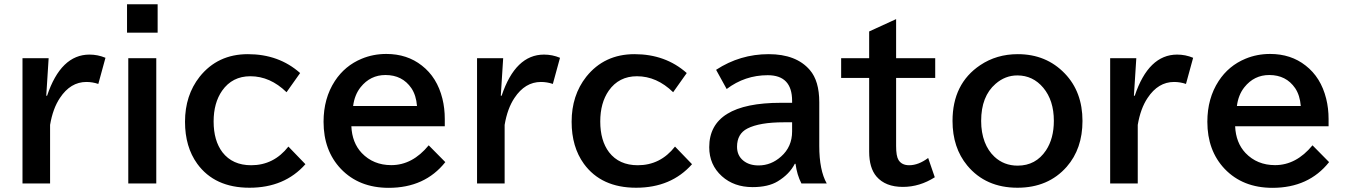

<svg xmlns="http://www.w3.org/2000/svg" viewBox="-20 -839 6341 904"><path d="M197.8 -388.2H201.7Q266.6 -582 401.4 -582Q440.4 -582 476.6 -566.9L442.9 -443.8Q415.5 -453.1 386.7 -453.1Q312 -453.1 262.2 -377.9Q229 -328.6 215.8 -251V24.9H85.9V-564.9H209Z M578.1 -818.8H722.2V-685.1H578.1ZM584 -564.9H715.8V24.9H584Z M1418 -65.9Q1319.8 44.9 1154.8 44.9Q990.7 44.9 908.7 -67.9Q851.1 -147.5 851.1 -265.6Q851.1 -390.1 919.9 -477.5Q1004.9 -584 1147 -584Q1293 -584 1393.1 -495.1L1329.1 -404.8Q1252 -480 1158.7 -480Q1073.7 -480 1025.9 -412.1Q985.8 -354.5 985.8 -267.1Q985.8 -176.8 1027.3 -122.1Q1074.7 -61 1162.6 -61Q1269 -61 1337.9 -148.9Z M2074.2 -244.6H1634.3Q1637.7 -167 1683.1 -118.7Q1737.8 -61.5 1822.3 -61.5Q1921.9 -61.5 1998.5 -154.8L2076.7 -75.7Q1980.5 45.4 1810.1 45.4Q1670.4 45.4 1585 -43.9Q1503.4 -129.9 1503.4 -265.6Q1503.4 -376 1556.6 -457.5Q1604 -529.8 1683.1 -562.5Q1737.3 -585 1798.8 -585Q1897 -585 1966.3 -530.3Q2038.1 -474.6 2063 -374.5Q2074.2 -329.1 2074.2 -278.8ZM1943.4 -339.8Q1939.5 -390.1 1917 -423.8Q1874.5 -485.8 1794.9 -485.8Q1723.6 -485.8 1677.7 -428.2Q1649.4 -392.6 1642.6 -339.8Z M2337.9 -388.2H2341.8Q2406.7 -582 2541.5 -582Q2580.6 -582 2616.7 -566.9L2583 -443.8Q2555.7 -453.1 2526.9 -453.1Q2452.1 -453.1 2402.3 -377.9Q2369.1 -328.6 2356 -251V24.9H2226.1V-564.9H2349.1Z M3238.3 -65.9Q3140.1 44.9 2975.1 44.9Q2811 44.9 2729 -67.9Q2671.4 -147.5 2671.4 -265.6Q2671.4 -390.1 2740.2 -477.5Q2825.2 -584 2967.3 -584Q3113.3 -584 3213.4 -495.1L3149.4 -404.8Q3072.3 -480 2979 -480Q2894 -480 2846.2 -412.1Q2806.2 -354.5 2806.2 -267.1Q2806.2 -176.8 2847.7 -122.1Q2895 -61 2982.9 -61Q3089.4 -61 3158.2 -148.9Z M3709.5 -355V-364.3Q3709.5 -484.9 3594.7 -484.9Q3487.3 -484.9 3401.4 -419.9L3351.6 -510.3Q3464.4 -584 3599.1 -584Q3729 -584 3793 -509.3Q3837.4 -458 3837.4 -357.9V-151.9Q3837.4 -37.6 3872.6 24.9H3753.4Q3732.4 -15.6 3725.6 -67.9H3722.2Q3697.3 -19 3642.1 14.6Q3597.2 42 3523.4 42Q3436 42 3378.9 -9.3Q3319.3 -63 3319.3 -146Q3319.3 -355 3657.2 -355ZM3709.5 -263.2H3670.4Q3556.2 -263.2 3499 -233.9Q3450.2 -209 3450.2 -147.9Q3450.2 -106.9 3479.5 -83Q3507.3 -60.1 3551.8 -60.1Q3610.8 -60.1 3657.7 -102.1Q3709.5 -147.9 3709.5 -220.2Z M4199.2 -749V-564.9H4383.3V-472.2H4199.2V-151.4Q4199.2 -104 4210.4 -85.9Q4225.6 -61 4260.7 -61Q4304.2 -61 4350.1 -95.2L4381.3 -4.4Q4310.1 41 4231 41Q4148.9 41 4106.9 -7.8Q4072.3 -48.3 4072.3 -125V-472.2H3940.4V-564.9H4072.3V-690.9Z M4772 -584Q4906.2 -584 4993.7 -492.7Q5076.7 -406.2 5076.7 -269.5Q5076.7 -138.7 5002.4 -53.7Q4915.5 44.9 4770.5 44.9Q4621.1 44.9 4534.2 -59.6Q4464.8 -143.6 4464.8 -269.5Q4464.8 -444.8 4595.2 -532.2Q4672.4 -584 4772 -584ZM4770 -483.9Q4712.9 -483.9 4667.5 -444.3Q4599.6 -385.7 4599.6 -269.5Q4599.6 -214.8 4616.2 -170.9Q4632.3 -128.9 4662.1 -101.1Q4707 -59.1 4771.5 -59.1Q4856.9 -59.1 4904.8 -130.9Q4941.9 -187 4941.9 -270Q4941.9 -366.2 4892.1 -425.8Q4843.3 -483.9 4770 -483.9Z M5318.8 -388.2H5322.8Q5387.7 -582 5522.5 -582Q5561.5 -582 5597.7 -566.9L5564 -443.8Q5536.6 -453.1 5507.8 -453.1Q5433.1 -453.1 5383.3 -377.9Q5350.1 -328.6 5336.9 -251V24.9H5207V-564.9H5330.1Z M6235.4 -244.6H5795.4Q5798.8 -167 5844.2 -118.7Q5898.9 -61.5 5983.4 -61.5Q6083 -61.5 6159.7 -154.8L6237.8 -75.7Q6141.6 45.4 5971.2 45.4Q5831.5 45.4 5746.1 -43.9Q5664.6 -129.9 5664.6 -265.6Q5664.6 -376 5717.8 -457.5Q5765.1 -529.8 5844.2 -562.5Q5898.4 -585 5960 -585Q6058.1 -585 6127.4 -530.3Q6199.2 -474.6 6224.1 -374.5Q6235.4 -329.1 6235.4 -278.8ZM6104.5 -339.8Q6100.6 -390.1 6078.1 -423.8Q6035.6 -485.8 5956.1 -485.8Q5884.8 -485.8 5838.9 -428.2Q5810.5 -392.6 5803.7 -339.8Z"/></svg>

Font: BIZ UDPGothic
Style: Bold
Weight: 700
Designer: TypeBank Co., Ltd.
Foundry: Morisawa Inc.
Version: Version 1.051